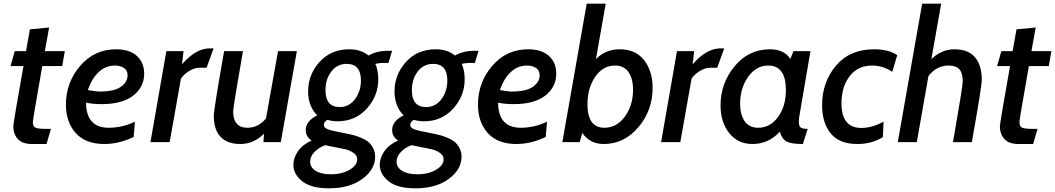

<svg xmlns="http://www.w3.org/2000/svg" viewBox="-20 -770 5715 1040"><path d="M256 -72 232 10H153Q101 10 76.5 -17Q52 -44 52 -86Q52 -102 107 -412H37L60 -493H121L142 -611L246 -621L223 -493H331L317 -412H209Q158 -123 158 -109Q158 -85 172 -78.5Q186 -72 228 -72Z M761 -371Q761 -299 702 -252.5Q643 -206 530 -206Q481 -206 446 -214Q447 -78 569 -78Q643 -78 711 -111L704 -28Q624 10 545 10Q443 10 390 -49.5Q337 -109 337 -203Q337 -323 414 -413Q491 -503 609 -503Q682 -503 721.5 -467Q761 -431 761 -371ZM602 -415Q552 -415 514 -379Q476 -343 456 -282Q504 -274 517 -274Q599 -274 635 -300Q671 -326 671 -362Q671 -390 650.5 -402.5Q630 -415 602 -415Z M1137 -508 1099 -403H1061Q1033 -403 1004 -385Q975 -367 960 -344L899 0H795L881 -493H974L966 -422Q1041 -508 1116 -508Z M1501 0H1407L1410 -46Q1354 10 1282 10Q1211 10 1174.5 -29Q1138 -68 1138 -143Q1138 -176 1194 -493H1296Q1243 -189 1243 -168Q1243 -78 1320 -78Q1380 -78 1421 -129L1486 -493H1588Z M1762 250Q1664 250 1616.5 211.5Q1569 173 1569 122Q1569 86 1593.5 50Q1618 14 1668 -9Q1636 -30 1636 -65Q1636 -114 1698 -145Q1649 -195 1649 -275Q1649 -366 1711 -434.5Q1773 -503 1872 -503Q1936 -503 1976 -469Q2021 -495 2083 -495H2104L2084 -429H2050Q2036 -429 2013 -424Q2029 -389 2029 -340Q2029 -251 1967 -182Q1905 -113 1808 -113Q1780 -113 1753 -121Q1734 -109 1734 -93Q1734 -77 1759 -68.5Q1784 -60 1850 -48Q1875 -43 1891.5 -39Q1908 -35 1933 -25Q1958 -15 1973.5 -2.5Q1989 10 2000.5 31Q2012 52 2012 78Q2012 148 1943 199Q1874 250 1762 250ZM1858 -424Q1806 -424 1774.5 -382.5Q1743 -341 1743 -282Q1743 -190 1820 -190Q1871 -190 1903 -233Q1935 -276 1935 -334Q1935 -424 1858 -424ZM1915 93Q1915 72 1894.5 58Q1874 44 1850.5 38.5Q1827 33 1791 26.5Q1755 20 1742 16Q1708 28 1684 52.5Q1660 77 1660 106Q1660 136 1689.5 155Q1719 174 1772 174Q1833 174 1874 149.5Q1915 125 1915 93Z M2230 250Q2132 250 2084.5 211.5Q2037 173 2037 122Q2037 86 2061.5 50Q2086 14 2136 -9Q2104 -30 2104 -65Q2104 -114 2166 -145Q2117 -195 2117 -275Q2117 -366 2179 -434.5Q2241 -503 2340 -503Q2404 -503 2444 -469Q2489 -495 2551 -495H2572L2552 -429H2518Q2504 -429 2481 -424Q2497 -389 2497 -340Q2497 -251 2435 -182Q2373 -113 2276 -113Q2248 -113 2221 -121Q2202 -109 2202 -93Q2202 -77 2227 -68.5Q2252 -60 2318 -48Q2343 -43 2359.5 -39Q2376 -35 2401 -25Q2426 -15 2441.5 -2.5Q2457 10 2468.5 31Q2480 52 2480 78Q2480 148 2411 199Q2342 250 2230 250ZM2326 -424Q2274 -424 2242.5 -382.5Q2211 -341 2211 -282Q2211 -190 2288 -190Q2339 -190 2371 -233Q2403 -276 2403 -334Q2403 -424 2326 -424ZM2383 93Q2383 72 2362.5 58Q2342 44 2318.5 38.5Q2295 33 2259 26.5Q2223 20 2210 16Q2176 28 2152 52.5Q2128 77 2128 106Q2128 136 2157.5 155Q2187 174 2240 174Q2301 174 2342 149.5Q2383 125 2383 93Z M2993 -371Q2993 -299 2934 -252.5Q2875 -206 2762 -206Q2713 -206 2678 -214Q2679 -78 2801 -78Q2875 -78 2943 -111L2936 -28Q2856 10 2777 10Q2675 10 2622 -49.5Q2569 -109 2569 -203Q2569 -323 2646 -413Q2723 -503 2841 -503Q2914 -503 2953.5 -467Q2993 -431 2993 -371ZM2834 -415Q2784 -415 2746 -379Q2708 -343 2688 -282Q2736 -274 2749 -274Q2831 -274 2867 -300Q2903 -326 2903 -362Q2903 -390 2882.5 -402.5Q2862 -415 2834 -415Z M3250 10Q3175 10 3134 -50L3120 0H3026L3158 -750H3261L3208 -450Q3260 -503 3337 -503Q3423 -503 3469 -444Q3515 -385 3515 -294Q3515 -172 3438 -81Q3361 10 3250 10ZM3311 -415Q3246 -415 3204 -354Q3162 -293 3162 -205Q3162 -78 3254 -78Q3321 -78 3365 -139Q3409 -200 3409 -284Q3409 -344 3384.5 -379.5Q3360 -415 3311 -415Z M3903 -508 3865 -403H3827Q3799 -403 3770 -385Q3741 -367 3726 -344L3665 0H3561L3647 -493H3740L3732 -422Q3807 -508 3882 -508Z M4370 -493 4311 -148Q4307 -127 4307 -110Q4307 -87 4317 -79.5Q4327 -72 4355 -72L4329 10Q4269 10 4243 -2Q4217 -14 4204 -57Q4144 10 4055 10Q3977 10 3930 -49Q3883 -108 3883 -199Q3883 -319 3959 -411Q4035 -503 4151 -503Q4227 -503 4261 -451L4278 -493ZM4141 -415Q4076 -415 4032.5 -354Q3989 -293 3989 -208Q3989 -149 4013.5 -113.5Q4038 -78 4087 -78Q4152 -78 4194.5 -136.5Q4237 -195 4237 -282Q4237 -415 4141 -415Z M4625 10Q4526 10 4479.5 -47.5Q4433 -105 4433 -200Q4433 -325 4508 -414Q4583 -503 4714 -503Q4795 -503 4840 -471L4813 -381Q4762 -415 4704 -415Q4626 -415 4582 -357Q4538 -299 4538 -210Q4538 -77 4646 -77Q4704 -77 4766 -111L4762 -27Q4702 10 4625 10Z M5244 0H5142Q5195 -305 5195 -328Q5195 -374 5176.5 -394.5Q5158 -415 5118 -415Q5053 -415 5009 -358L4946 0H4843L4975 -750H5078L5025 -450Q5081 -503 5149 -503Q5225 -503 5261.5 -459.5Q5298 -416 5298 -338Q5298 -301 5244 0Z M5600 -72 5576 10H5497Q5445 10 5420.5 -17Q5396 -44 5396 -86Q5396 -102 5451 -412H5381L5404 -493H5465L5486 -611L5590 -621L5567 -493H5675L5661 -412H5553Q5502 -123 5502 -109Q5502 -85 5516 -78.5Q5530 -72 5572 -72Z"/></svg>

Font: Cabin
Style: Medium Italic
Weight: 500
Designer: Pablo Impallari
Foundry: Pablo Impallari. www.impallari.com Igino Marini. www.ikern.com
Version: Version 1.005